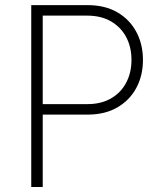

<svg xmlns="http://www.w3.org/2000/svg" viewBox="-20 -748 657 768"><path d="M105 0V-727.5H330.6Q399.4 -727.5 449 -699Q498.5 -670.4 525.1 -620.8Q551.8 -571.3 551.8 -508.3Q551.8 -445.3 525.1 -396Q498.5 -346.7 449 -318.1Q399.4 -289.6 330.6 -289.6H137.2V-331.5H329.1Q384.3 -331.5 423.8 -354.2Q463.4 -377 484.6 -417Q505.9 -457 505.9 -508.3Q505.9 -560.1 484.6 -599.9Q463.4 -639.6 423.8 -662.6Q384.3 -685.5 328.6 -685.5H150.9V0Z"/></svg>

Font: Inter ExtraLight
Style: Regular
Weight: 250
Designer: Rasmus Andersson
Foundry: rsms
Version: Version 4.001;git-66647c0bb